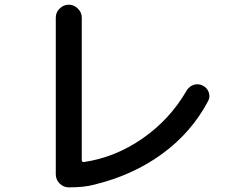

<svg xmlns="http://www.w3.org/2000/svg" viewBox="-20 -765 1040 815"><path d="M272.5 30.3Q250 30.3 233.4 14.2Q216.8 -2 216.8 -25.4V-690.4Q216.8 -712.9 233.4 -729Q250 -745.1 272 -745.1Q293.9 -745.1 310.5 -728.5Q327.1 -711.9 327.1 -690.4V-84Q327.1 -81.1 330.1 -78.6Q333 -76.2 335.9 -77.1Q468.8 -96.7 585 -177.2Q701.2 -257.8 772.5 -380.9Q783.2 -398.4 802.2 -404.8Q821.3 -411.1 840.3 -401.9Q859.4 -392.6 866.2 -373Q873 -353.5 863.3 -335.9Q793 -203.1 668.9 -112.3Q544.9 -21.5 380.9 18.6Q338.9 30.3 272.5 30.3Z"/></svg>

Font: Rounded Mgen+ 2p medium
Style: Regular
Weight: 500
Designer: [Source Han Sans]
Ryoko NISHIZUKA  (kana & ideographs); Paul D. Hunt (Latin, Greek & Cyrillic); Wenlong ZHANG  (bopomofo
Version: Version 1.059.20150602